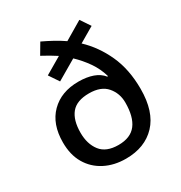

<svg xmlns="http://www.w3.org/2000/svg" viewBox="-180 -894 972 1032"><g transform="rotate(-30 305.5 -378.0)"><path d="M219 -766Q253 -750 285 -732.5Q317 -715 346 -695L459 -762L500 -701L406 -646Q475 -581 517 -489Q559 -397 559 -276Q559 -135 490.5 -62.5Q422 10 304 10Q231 10 174 -19.5Q117 -49 85 -103.5Q53 -158 53 -235Q53 -349 117 -413Q181 -477 288 -477Q339 -477 377 -463.5Q415 -450 437 -422L441 -424Q426 -476 395.5 -519.5Q365 -563 327 -599L204 -527L163 -588L267 -649Q247 -662 225 -675Q203 -688 180 -700ZM306 -394Q229 -394 195 -352.5Q161 -311 161 -233Q161 -163 195.5 -118.5Q230 -74 306 -74Q381 -74 416 -119.5Q451 -165 451 -254Q451 -311 415.5 -352.5Q380 -394 306 -394Z"/></g></svg>

Font: Noto Sans Myanmar UI Medium
Style: Regular
Weight: 500
Designer: Monotype Design Team
Foundry: Monotype Imaging Inc.
Version: Version 2.103; ttfautohint (v1.8.4.7-5d5b)